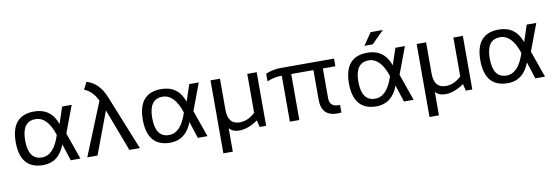

<svg xmlns="http://www.w3.org/2000/svg" viewBox="-61 -1162 5236 1809"><g transform="rotate(-10 2556.5 -258.0)"><path d="M48.8 -256.3Q48.8 -512.7 268.6 -512.7Q430.2 -512.7 485.4 -354.5L538.1 -512.7H629.4L532.7 -254.9L622.6 0H529.8L478 -161.1Q416.5 0 268.6 0Q49.8 0 48.8 -256.3ZM268.6 -73.2Q383.3 -73.2 441.9 -258.3Q383.3 -439.5 268.6 -439.5Q139.2 -439.5 139.2 -258.3Q139.2 -73.2 268.6 -73.2Z M894 -505.9Q850.1 -600.6 769 -633.3L803.7 -702.1Q921.9 -667.5 978.5 -527.8L1191.4 0H1090.8L938 -405.3L786.1 0H688Z M1264.6 -256.3Q1264.6 -512.7 1484.4 -512.7Q1646 -512.7 1701.2 -354.5L1753.9 -512.7H1845.2L1748.5 -254.9L1838.4 0H1745.6L1693.8 -161.1Q1632.3 0 1484.4 0Q1265.6 0 1264.6 -256.3ZM1484.4 -73.2Q1599.1 -73.2 1657.7 -258.3Q1599.1 -439.5 1484.4 -439.5Q1355 -439.5 1355 -258.3Q1355 -73.2 1484.4 -73.2Z M2399.4 -512.7V0H2337.4L2321.8 -65.4Q2228.5 0 2144 0Q2080.6 0 2047.9 -39.1V185.5H1957.5V-512.7H2047.9V-213.9Q2047.9 -75.2 2161.1 -75.2Q2238.8 -75.2 2309.1 -140.1V-512.7Z M2484.9 -483.4Q2553.2 -512.7 2626.5 -512.7H3139.2V-439.5H3019.5V-156.2Q3019.5 -72.8 3105 -72.8Q3112.3 -72.8 3119.6 -73.2V0Q3099.6 2.4 3081.5 2.4Q2929.2 2.4 2929.2 -156.2V-439.5H2716.8V0.5H2626.5V-439.5Q2553.2 -439.5 2484.9 -410.2Z M3236.8 -256.3Q3236.8 -512.7 3456.5 -512.7Q3618.2 -512.7 3673.3 -354.5L3726.1 -512.7H3817.4L3720.7 -254.9L3810.5 0H3717.8L3666 -161.1Q3604.5 0 3456.5 0Q3237.8 0 3236.8 -256.3ZM3456.5 -73.2Q3571.3 -73.2 3629.9 -258.3Q3571.3 -439.5 3456.5 -439.5Q3327.1 -439.5 3327.1 -258.3Q3327.1 -73.2 3456.5 -73.2ZM3522 -698.2H3638.7L3522 -581.5H3441.9Z M4371.6 -512.7V0H4309.6L4293.9 -65.4Q4200.7 0 4116.2 0Q4052.7 0 4020 -39.1V185.5H3929.7V-512.7H4020V-213.9Q4020 -75.2 4133.3 -75.2Q4210.9 -75.2 4281.2 -140.1V-512.7Z M4493.7 -256.3Q4493.7 -512.7 4713.4 -512.7Q4875 -512.7 4930.2 -354.5L4982.9 -512.7H5074.2L4977.5 -254.9L5067.4 0H4974.6L4922.9 -161.1Q4861.3 0 4713.4 0Q4494.6 0 4493.7 -256.3ZM4713.4 -73.2Q4828.1 -73.2 4886.7 -258.3Q4828.1 -439.5 4713.4 -439.5Q4584 -439.5 4584 -258.3Q4584 -73.2 4713.4 -73.2Z"/></g></svg>

Font: Voltera
Style: Regular
Weight: 400
Designer: Bernd Montag
Version: Version 1.301